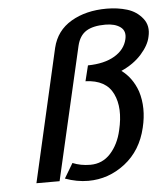

<svg xmlns="http://www.w3.org/2000/svg" viewBox="-51 -746 695 801"><g transform="rotate(-5 296.0 -345.5)"><path d="M70 0 197 -556Q214 -627 276 -663.5Q338 -700 425 -700Q471 -700 510.5 -688Q550 -676 575 -644.5Q600 -613 589 -568Q582 -533 549 -496Q516 -459 464 -436Q509 -403 530 -344Q552 -274 532 -192Q510 -98 441 -44.5Q372 9 287 9Q239 9 190 -9L227 -71Q261 -57 301 -57Q352 -57 386 -94.5Q420 -132 433 -190Q455 -282 426 -342Q397 -403 311 -406L327 -471Q396 -472 439 -497.5Q482 -523 492 -566Q500 -600 477 -617Q454 -634 414 -634Q362 -634 333.5 -616Q305 -598 295 -556L167 0Z"/></g></svg>

Font: Coval
Style: Italic
Weight: 400
Foundry: Context Ltd
Version: Version 001.000